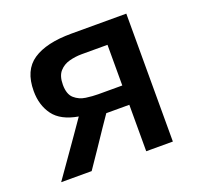

<svg xmlns="http://www.w3.org/2000/svg" viewBox="-94 -599 724 701"><g transform="rotate(-20 267.5 -248.5)"><path d="M30 0Q55.5 -36 81.2 -72.8Q107 -109.5 131.5 -144.5L172.5 -203.5Q106 -215 77.8 -253.2Q49.5 -291.5 49.5 -346.5Q49.5 -427.5 101.2 -462.2Q153 -497 250.5 -497H464V0H360.5V-180.5H271L239.5 -134.5Q217 -100.5 194 -66.8Q171 -33 148.5 0ZM266.5 -255.5H360.5V-413.5H260Q235.5 -413.5 212 -407.2Q188.5 -401 173 -383.5Q157.5 -366 157.5 -332Q157.5 -295 176 -278.8Q194.5 -262.5 220 -259Q245.5 -255.5 266.5 -255.5Z"/></g></svg>

Font: Heraclito Medium
Style: Regular
Weight: 500
Designer: Kostas Bartsokas (font) & Cristiano Sobral (main changes)
Foundry: Kostas Bartsokas (font) & Cristiano Sobral (main changes)
Version: Version 1.00;July 8, 2020;FontCreator 13.0.0.2655 64-bit